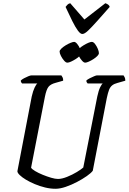

<svg xmlns="http://www.w3.org/2000/svg" viewBox="-20 -1172 798 1192"><path d="M325 0Q293 0 260 -8Q227 -16 196 -29Q165 -42 141 -56.5Q117 -71 102.5 -85Q88 -99 88 -109L177 -573Q185 -608 195 -628.5Q205 -649 212 -654H117Q115 -656 112 -660.5Q109 -665 109 -672Q116 -679 129 -686Q142 -693 155.5 -698.5Q169 -704 175 -704H361Q364 -700 368.5 -691.5Q373 -683 372 -671L326 -658Q295 -650 281.5 -633.5Q268 -617 259 -572L173 -131Q178 -122 198 -110Q218 -98 245 -87Q272 -76 297.5 -68.5Q323 -61 340 -61Q364 -61 396.5 -74Q429 -87 457 -104Q485 -121 497 -132L584 -573Q592 -610 601.5 -629.5Q611 -649 618 -654H524Q522 -656 519 -660.5Q516 -665 516 -672Q523 -679 537 -686Q551 -693 564 -698.5Q577 -704 582 -704H747Q750 -700 754 -692Q758 -684 758 -671L709 -657Q689 -652 676.5 -642Q664 -632 657 -614Q650 -596 643 -563L556 -112Q546 -98 519 -79Q492 -60 457.5 -42Q423 -24 388 -12Q353 0 325 0ZM509 -783Q500 -783 489 -795.5Q478 -808 469 -824.5Q460 -841 460 -852Q460 -860 471.5 -870.5Q483 -881 498.5 -890.5Q514 -900 528 -906Q542 -912 550 -912Q560 -912 570 -899Q580 -886 587 -869.5Q594 -853 594 -842Q594 -834 584 -824Q574 -814 560 -805Q546 -796 531.5 -789.5Q517 -783 509 -783ZM398 -783Q389 -783 378 -795.5Q367 -808 358.5 -824.5Q350 -841 350 -852Q350 -860 361 -870.5Q372 -881 387.5 -890.5Q403 -900 418 -906Q433 -912 440 -912Q449 -912 459.5 -899Q470 -886 477 -869.5Q484 -853 484 -842Q484 -834 474 -824Q464 -814 449.5 -805Q435 -796 421 -789.5Q407 -783 398 -783ZM491 -961Q479 -961 463.5 -982Q448 -1003 429 -1041Q410 -1079 387 -1129Q393 -1136 398.5 -1142.5Q404 -1149 416 -1152L504 -1051L634 -1152Q646 -1148 653 -1142Q660 -1136 661 -1129Q617 -1079 583.5 -1041.5Q550 -1004 527.5 -982.5Q505 -961 491 -961Z"/></svg>

Font: Texturina Medium 12pt
Style: Italic
Weight: 400
Italic angle: -11°
Version: Version 1.002